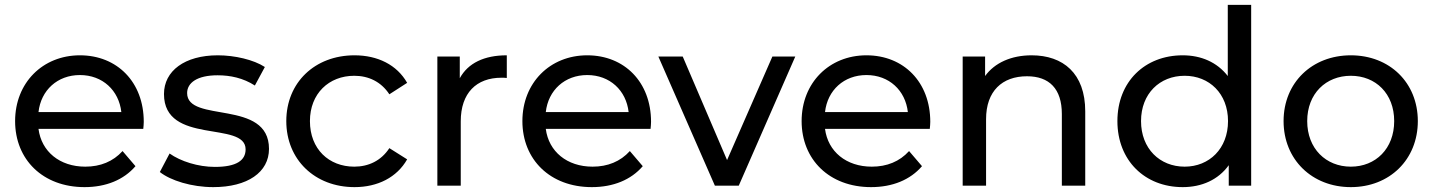

<svg xmlns="http://www.w3.org/2000/svg" viewBox="-20 -762 5881 788"><path d="M570 -262C570 -425 461 -535 308 -535C155 -535 42 -422 42 -265C42 -107 156 6 327 6C415 6 488 -24 536 -80L483 -142C444 -99 392 -78 330 -78C225 -78 150 -140 138 -233H568C569 -242 570 -254 570 -262ZM308 -454C401 -454 468 -391 478 -302H138C148 -392 216 -454 308 -454Z M855 6C996 6 1084 -55 1084 -151C1084 -357 748 -255 748 -380C748 -422 789 -453 873 -453C925 -453 978 -442 1026 -411L1067 -487C1021 -517 943 -535 874 -535C738 -535 653 -471 653 -376C653 -165 988 -268 988 -149C988 -104 951 -77 862 -77C793 -77 721 -100 676 -132L636 -56C680 -21 767 6 855 6Z M1435 6C1530 6 1609 -34 1651 -108L1578 -154C1544 -102 1492 -78 1434 -78C1330 -78 1252 -150 1252 -265C1252 -378 1330 -451 1434 -451C1492 -451 1544 -427 1578 -375L1651 -422C1609 -496 1530 -535 1435 -535C1272 -535 1155 -423 1155 -265C1155 -107 1272 6 1435 6Z M1867 -441V-530H1775V0H1871V-264C1871 -380 1935 -443 2038 -443C2045 -443 2052 -443 2060 -442V-535C1967 -535 1901 -503 1867 -441Z M2652 -262C2652 -425 2543 -535 2390 -535C2237 -535 2124 -422 2124 -265C2124 -107 2238 6 2409 6C2497 6 2570 -24 2618 -80L2565 -142C2526 -99 2474 -78 2412 -78C2307 -78 2232 -140 2220 -233H2650C2651 -242 2652 -254 2652 -262ZM2390 -454C2483 -454 2550 -391 2560 -302H2220C2230 -392 2298 -454 2390 -454Z M3150 -530 2964 -105 2782 -530H2682L2914 0H3012L3244 -530Z M3798 -262C3798 -425 3689 -535 3536 -535C3383 -535 3270 -422 3270 -265C3270 -107 3384 6 3555 6C3643 6 3716 -24 3764 -80L3711 -142C3672 -99 3620 -78 3558 -78C3453 -78 3378 -140 3366 -233H3796C3797 -242 3798 -254 3798 -262ZM3536 -454C3629 -454 3696 -391 3706 -302H3366C3376 -392 3444 -454 3536 -454Z M4214 -535C4130 -535 4062 -504 4023 -450V-530H3931V0H4027V-273C4027 -388 4093 -449 4195 -449C4286 -449 4338 -398 4338 -294V0H4434V-305C4434 -461 4343 -535 4214 -535Z M5019 -742V-450C4975 -507 4909 -535 4834 -535C4679 -535 4566 -427 4566 -265C4566 -103 4679 6 4834 6C4912 6 4980 -24 5023 -84V0H5115V-742ZM4842 -78C4740 -78 4663 -152 4663 -265C4663 -378 4740 -451 4842 -451C4943 -451 5020 -378 5020 -265C5020 -152 4943 -78 4842 -78Z M5524 6C5683 6 5799 -107 5799 -265C5799 -423 5683 -535 5524 -535C5365 -535 5248 -423 5248 -265C5248 -107 5365 6 5524 6ZM5524 -78C5422 -78 5345 -152 5345 -265C5345 -378 5422 -451 5524 -451C5626 -451 5702 -378 5702 -265C5702 -152 5626 -78 5524 -78Z"/></svg>

Font: AWKNG-Font Medium
Style: Regular
Weight: 500
Designer: Awakening Church
Foundry: Awakening Church
Version: Version 1.700;PS 001.700;hotconv 1.0.88;makeotf.lib2.5.64775